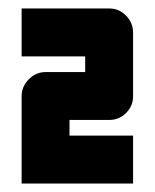

<svg xmlns="http://www.w3.org/2000/svg" viewBox="-20 -708 365 453"><path d="M294 -275H31V-481Q31 -504 48 -521Q65 -538 88 -538H181V-575H31V-688H238Q261 -688 277.5 -671Q294 -654 294 -631V-481Q294 -458 277.5 -441.5Q261 -425 238 -425H144V-388H294Z"/></svg>

Font: CostaRica
Style: Normal
Weight: 900
Version: Version 1.3